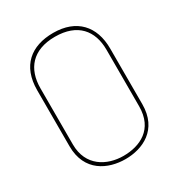

<svg xmlns="http://www.w3.org/2000/svg" viewBox="-172 -832 894 959"><g transform="rotate(-30 274.5 -352.5)"><path d="M464 -184C464 -51 368 -8 273 -8C179 -8 82 -59 82 -184V-508C82 -619 143 -695 273 -695C403 -695 464 -620 464 -510ZM483 -506C483 -635 409 -716 275 -716C147 -716 63 -648 63 -507V-185C63 -38 175 11 274 11C373 11 483 -38 483 -185Z"/></g></svg>

Font: Advent Pro
Style: Thin
Weight: 100
Designer: Andreas Kalpakidis
Foundry: Andreas Kalpakidis
Version: Version 2.002 2007